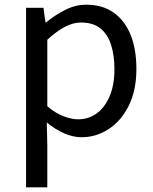

<svg xmlns="http://www.w3.org/2000/svg" viewBox="-20 -577 660 826"><path d="M92.1 229V-543.4H167L175.7 -480.5H178.1Q215.2 -511.1 259.5 -533.9Q303.9 -556.8 350.9 -556.8Q421.4 -556.8 469.5 -522.3Q517.7 -487.8 542.3 -426.1Q566.8 -364.3 566.8 -280Q566.8 -187.5 533.5 -121.5Q500.3 -55.6 446.7 -21.1Q393.1 13.4 330.9 13.4Q294.3 13.4 256.2 -3.3Q218.1 -20 181.2 -49.9L183.5 45.2V229ZM316.3 -63.7Q361 -63.7 396.3 -89.4Q431.6 -115.2 451.9 -163.6Q472.3 -212 472.3 -278.8Q472.3 -339.2 457.7 -384.5Q443.1 -429.8 411.8 -454.9Q380.5 -480.1 328.4 -480.1Q294.3 -480.1 258.6 -461.3Q223 -442.4 183.5 -405.9V-119.9Q220.4 -88.7 255 -76.2Q289.6 -63.7 316.3 -63.7Z"/></svg>

Font: Noto Sans SC Thin
Style: Regular
Weight: 100
Designer: Ryoko NISHIZUKA 西塚涼子 (kana, bopomofo & ideographs); Paul D. Hunt (Latin, Greek & Cyrillic); Sandoll Communications 산돌커뮤니
Foundry: Adobe
Version: Version 2.004-H2;hotconv 1.0.118;makeotfexe 2.5.65603